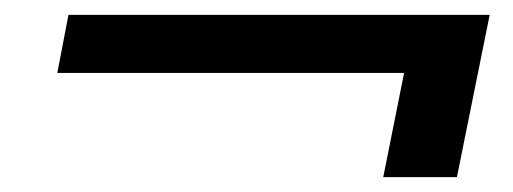

<svg xmlns="http://www.w3.org/2000/svg" viewBox="-20 -453 689 258"><path d="M72 -433H638L594 -215H495L523 -355H57Z"/></svg>

Font: Albert Sans Medium
Style: Italic
Weight: 500
Italic angle: -11.25°
Designer: Andreas Rasmussen
Foundry: a.Foundry
Version: Version 1.025